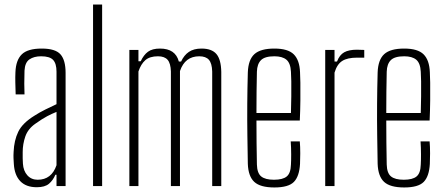

<svg xmlns="http://www.w3.org/2000/svg" viewBox="-20 -820 1965 846"><path d="M142 5Q95 5 69.5 -21.5Q44 -48 41 -97Q40 -112 39.5 -123.5Q39 -135 40 -151Q42 -201 60.5 -239.5Q79 -278 133 -311Q153 -324 180 -337.5Q207 -351 229 -361V-504Q229 -540 214 -556Q199 -572 161 -572Q130 -572 110 -558.5Q90 -545 88 -509Q87 -479 87 -451.5Q87 -424 88 -404H49Q48 -433 47.5 -457Q47 -481 48 -502Q50 -555 76 -580.5Q102 -606 164 -606Q224 -606 246.5 -580.5Q269 -555 269 -499V0H229V-50H224Q214 -26 196 -10.5Q178 5 142 5ZM146 -28Q207 -28 229 -92V-327Q209 -319 188 -308Q167 -297 136 -275Q103 -252 91.5 -218.5Q80 -185 80 -150Q80 -136 80 -122.5Q80 -109 81 -99Q83 -67 100.5 -47.5Q118 -28 146 -28Z M390 0V-800H430V0Z M550 0V-600H590V-550H600Q613 -578 632 -592Q651 -606 685 -606Q753 -606 768 -549H778Q791 -577 812.5 -591.5Q834 -606 868 -606Q913 -606 933.5 -582Q954 -558 955 -503V0H915V-505Q914 -541 900.5 -556.5Q887 -572 858 -572Q795 -572 773 -507V0H733V-505Q732 -541 718.5 -556.5Q705 -572 676 -572Q640 -572 620.5 -555Q601 -538 590 -505V0Z M1261 -197H1301Q1303 -174 1303 -144Q1303 -114 1302 -98Q1299 -43 1275 -18.5Q1251 6 1189 6Q1127 6 1100.5 -18.5Q1074 -43 1072 -98Q1071 -155 1070 -222.5Q1069 -290 1069.5 -361.5Q1070 -433 1072 -501Q1074 -557 1101 -581.5Q1128 -606 1189 -606Q1249 -606 1274.5 -580.5Q1300 -555 1302 -502Q1303 -491 1303.5 -456Q1304 -421 1303.5 -376Q1303 -331 1301 -289H1110Q1110 -241 1110.5 -192Q1111 -143 1112 -95Q1113 -57 1131 -42.5Q1149 -28 1187 -28Q1226 -28 1243.5 -42.5Q1261 -57 1262 -95Q1263 -110 1263 -139.5Q1263 -169 1261 -197ZM1189 -572Q1147 -572 1130 -555Q1113 -538 1112 -504Q1111 -461 1110.5 -415.5Q1110 -370 1110 -322H1262Q1263 -358 1263.5 -395Q1264 -432 1263.5 -462Q1263 -492 1262 -504Q1260 -542 1242 -557Q1224 -572 1189 -572Z M1413 0V-600H1454V-549H1465Q1476 -578 1496.5 -589.5Q1517 -601 1553 -601Q1560 -601 1567.5 -600.5Q1575 -600 1585 -600V-566H1553Q1511 -566 1488 -551.5Q1465 -537 1454 -500V0Z M1833 -197H1873Q1875 -174 1875 -144Q1875 -114 1874 -98Q1871 -43 1847 -18.5Q1823 6 1761 6Q1699 6 1672.5 -18.5Q1646 -43 1644 -98Q1643 -155 1642 -222.5Q1641 -290 1641.5 -361.5Q1642 -433 1644 -501Q1646 -557 1673 -581.5Q1700 -606 1761 -606Q1821 -606 1846.5 -580.5Q1872 -555 1874 -502Q1875 -491 1875.5 -456Q1876 -421 1875.5 -376Q1875 -331 1873 -289H1682Q1682 -241 1682.5 -192Q1683 -143 1684 -95Q1685 -57 1703 -42.5Q1721 -28 1759 -28Q1798 -28 1815.5 -42.5Q1833 -57 1834 -95Q1835 -110 1835 -139.5Q1835 -169 1833 -197ZM1761 -572Q1719 -572 1702 -555Q1685 -538 1684 -504Q1683 -461 1682.5 -415.5Q1682 -370 1682 -322H1834Q1835 -358 1835.5 -395Q1836 -432 1835.5 -462Q1835 -492 1834 -504Q1832 -542 1814 -557Q1796 -572 1761 -572Z"/></svg>

Font: Big Shoulders Text Thin
Style: Regular
Weight: 100
Designer: Patric King
Foundry: XO Type Co
Version: Version 1.000; ttfautohint (v1.8.2)